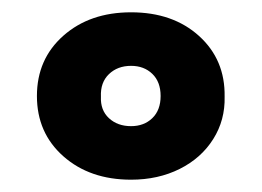

<svg xmlns="http://www.w3.org/2000/svg" viewBox="-20 -861 425 312"><path d="M40 -705Q40 -765 83 -803Q126 -841 193 -841Q261 -841 303.5 -802.5Q346 -764 345 -704Q346 -666 326.5 -635Q307 -604 272 -586.5Q237 -569 193 -569Q126 -569 83 -607Q40 -645 40 -705ZM241 -705Q241 -728 227.5 -741Q214 -754 193 -754Q171 -754 157 -740.5Q143 -727 144 -704Q143 -682 157 -669Q171 -656 193 -656Q214 -656 227.5 -669Q241 -682 241 -705Z"/></svg>

Font: Kodchasan
Style: Bold
Weight: 700
Designer: Katatrad Aksorn Co.,Ltd.
Foundry: Cadson Demak Co.,Ltd.
Version: Version 1.000; ttfautohint (v1.6)